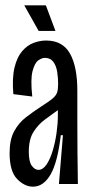

<svg xmlns="http://www.w3.org/2000/svg" viewBox="-20 -690 340 720"><path d="M104 10Q72 10 44 -19Q16 -48 16 -116Q16 -166 33 -197.5Q50 -229 76.5 -249.5Q103 -270 132 -289Q162 -308 176 -319.5Q190 -331 194 -343Q198 -355 198 -375Q198 -398 194.5 -420.5Q191 -443 180 -458Q169 -473 148 -473Q137 -473 123.5 -463.5Q110 -454 102 -423Q94 -392 101 -328L30 -337Q25 -398 34.5 -437Q44 -476 63 -498Q82 -520 105.5 -529Q129 -538 153 -538Q215 -538 242.5 -489Q270 -440 270 -350V-241Q270 -181 270.5 -120.5Q271 -60 272 0H201Q205 -46 208.5 -91.5Q212 -137 216 -183H208Q196 -81 169.5 -35.5Q143 10 104 10ZM124 -53Q141 -53 154.5 -73Q168 -93 177.5 -124.5Q187 -156 192 -191Q197 -226 197 -257V-277Q175 -261 149.5 -242.5Q124 -224 106 -196Q88 -168 88 -121Q88 -83 99.5 -68Q111 -53 124 -53ZM125 -574 71 -670H152L188 -574Z"/></svg>

Font: Bricolage Grotesque 48pt Condensed Light
Style: Regular
Weight: 300
Width: 3
Designer: Mathieu Triay
Foundry: Atelier Triay
Version: Version 1.000; ttfautohint (v1.8.4.7-5d5b);gftools[0.9.32]